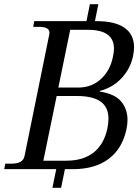

<svg xmlns="http://www.w3.org/2000/svg" viewBox="-41 -800 654 908"><path d="M431 -370V-367Q502 -356 532 -320Q562 -284 562 -233Q562 -212 557 -189Q538 -98 473.5 -49Q409 0 303 0H266L248 88H207L225 0H-21L-16 -26H12Q40 -26 55.5 -34.5Q71 -43 75 -62L192 -637Q193 -640 193 -645Q193 -673 144 -673H116L121 -700H368L384 -780H424L408 -700H416Q503 -700 548 -668.5Q593 -637 593 -576Q593 -559 588 -534Q576 -476 534.5 -431Q493 -386 431 -370ZM493 -531Q498 -554 498 -570Q498 -659 375 -659H291L235 -386H330Q392 -386 436 -426Q480 -466 493 -531ZM322 -346H227L164 -40H272Q353 -40 402 -79Q451 -118 467 -193Q472 -220 472 -238Q472 -293 435 -319.5Q398 -346 322 -346Z"/></svg>

Font: Taviraj
Style: Italic
Weight: 400
Italic angle: -12°
Designer: Katatrad Team
Foundry: CadsonDemak
Version: Version 1.001